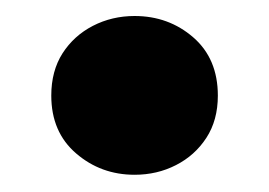

<svg xmlns="http://www.w3.org/2000/svg" viewBox="-20 -550 328 234"><path d="M144 -337Q103 -337 72.8 -363Q42.5 -389 42.5 -433.5Q42.5 -463.5 56.2 -485Q70 -506.5 93.2 -518.5Q116.5 -530.5 144 -530.5Q185.5 -530.5 215.5 -504.5Q245.5 -478.5 245.5 -433.5Q245.5 -403.5 231.5 -382Q217.5 -360.5 194.5 -348.8Q171.5 -337 144 -337Z"/></svg>

Font: Geologica Cursive
Style: Bold
Weight: 700
Designer: Sindre Bremnes, Frode Helland
Foundry: Monokrom Skriftforlag AS
Version: Version 1.010;gftools[0.9.28]